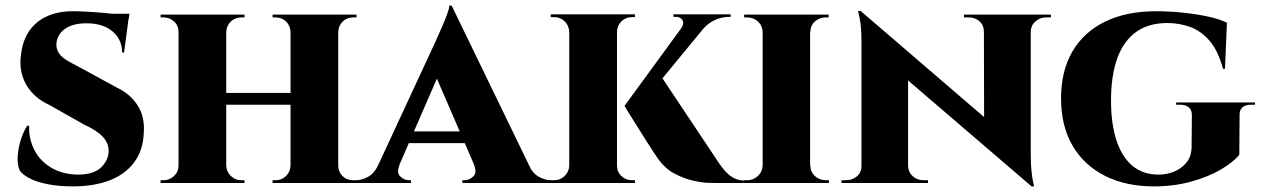

<svg xmlns="http://www.w3.org/2000/svg" viewBox="-20 -652 4498 684"><path d="M240 -612Q257 -612 287.5 -610.5Q318 -609 350.5 -606Q383 -603 408 -599.5Q433 -596 439 -593L422 -465H415Q415 -511 381 -540Q347 -569 288 -569Q240 -569 212 -549.5Q184 -530 181 -497Q180 -477 190 -462.5Q200 -448 217.5 -437.5Q235 -427 255 -417L398 -339Q443 -318 470 -277Q497 -236 492 -175Q489 -115 457.5 -73Q426 -31 370.5 -9.5Q315 12 239 12Q192 12 154 5Q116 -2 90 -14.5Q64 -27 51 -43Q41 -64 43 -94.5Q45 -125 54.5 -155Q64 -185 77 -204H84Q82 -159 101.5 -119.5Q121 -80 161 -55.5Q201 -31 257 -30Q314 -30 340.5 -56Q367 -82 367 -115Q367 -142 346.5 -164.5Q326 -187 280 -208L156 -278Q99 -304 72.5 -352Q46 -400 55 -459Q61 -509 85 -543Q109 -577 148.5 -594.5Q188 -612 240 -612ZM441 -603 439 -586H320V-603Z M1185 -600V0H1015V-600ZM786 -600V0H616V-600ZM1023 -321V-279H778V-321ZM619 -62V0H552V-10Q552 -10 557 -10Q562 -10 563 -10Q584 -10 600 -25Q616 -40 616 -62ZM784 -62H786Q787 -40 802.5 -25Q818 -10 840 -10Q840 -10 845.5 -10Q851 -10 851 -10V0H784ZM784 -538V-600H851V-590Q851 -590 845.5 -590Q840 -590 840 -590Q818 -590 802.5 -575.5Q787 -561 786 -538ZM619 -538H616Q616 -561 600 -575.5Q584 -590 563 -590Q562 -590 557 -590Q552 -590 552 -590V-600H619ZM1017 -62V0H951V-10Q951 -10 956 -10Q961 -10 961 -10Q984 -10 999 -25Q1014 -40 1015 -62ZM1182 -62H1185Q1185 -40 1200 -25Q1215 -10 1238 -10Q1238 -10 1243.5 -10Q1249 -10 1249 -10V0H1182ZM1182 -538V-600H1250V-590Q1250 -590 1244.5 -590Q1239 -590 1239 -590Q1216 -590 1201 -575.5Q1186 -561 1185 -538ZM1017 -538H1015Q1014 -561 999 -575.5Q984 -590 961 -590Q961 -590 956 -590Q951 -590 951 -590V-600H1017Z M1589 -632 1893 -5H1695L1517 -417ZM1403 -63Q1392 -37 1406 -23.5Q1420 -10 1437 -10H1444V0H1241V-10Q1241 -10 1245 -10Q1249 -10 1249 -10Q1269 -10 1291 -22Q1313 -34 1327 -63ZM1589 -632 1590 -495 1376 -3H1299L1532 -505Q1535 -513 1542.5 -529Q1550 -545 1558.5 -565Q1567 -585 1573.5 -603Q1580 -621 1581 -632ZM1667 -184V-142H1414V-184ZM1669 -63H1864Q1878 -34 1900 -22Q1922 -10 1942 -10Q1942 -10 1946 -10Q1950 -10 1950 -10V0H1627V-10H1635Q1652 -10 1666 -23.5Q1680 -37 1669 -63Z M2328 -391 2540 -73Q2561 -41 2582.5 -25Q2604 -9 2631 -9V0H2541Q2531 0 2506.5 -0.5Q2482 -1 2449 -8.5Q2416 -16 2383 -33.5Q2350 -51 2326 -84Q2320 -92 2308.5 -109.5Q2297 -127 2283.5 -148.5Q2270 -170 2256.5 -191.5Q2243 -213 2231 -232Q2219 -251 2212 -262.5Q2205 -274 2205 -275ZM2522 -594 2266 -283 2205 -275 2438 -594ZM2583 -601V-592H2579Q2551 -592 2526.5 -580.5Q2502 -569 2486 -550L2407 -552Q2418 -567 2411.5 -579.5Q2405 -592 2388 -592H2379V-601H2579ZM2178 -601V0H2008V-601ZM2010 -62V0H1943V-10Q1943 -10 1947.5 -10Q1952 -10 1954 -10Q1976 -10 1991.5 -25Q2007 -40 2008 -62ZM2175 -62H2178Q2178 -40 2193.5 -25Q2209 -10 2232 -10Q2234 -10 2238 -10Q2242 -10 2242 -10V0H2175ZM2175 -538V-601H2242V-591Q2242 -591 2238 -591Q2234 -591 2232 -591Q2209 -591 2193.5 -575.5Q2178 -560 2178 -538ZM2010 -538H2008Q2007 -561 1991.5 -576Q1976 -591 1954 -591Q1953 -591 1948.5 -591Q1944 -591 1942 -591V-601H2010Z M2866 -600V0H2697V-600ZM2700 -62V0H2631V-10Q2631 -10 2636 -10Q2641 -10 2642 -10Q2664 -10 2680 -25Q2696 -40 2697 -62ZM2864 -62H2867Q2867 -40 2883 -25Q2899 -10 2922 -10Q2922 -10 2927 -10Q2932 -10 2933 -10V0H2864ZM2864 -538V-600H2932V-590Q2932 -590 2927 -590Q2922 -590 2922 -590Q2899 -590 2883 -575.5Q2867 -561 2867 -538ZM2700 -538H2697Q2696 -561 2680 -575.5Q2664 -590 2642 -590Q2641 -590 2636 -590Q2631 -590 2631 -590V-600H2700Z M3046 -613 3644 -99 3655 12 3057 -501ZM3052 -60V0H2978V-10Q2978 -10 2986 -10Q2994 -10 2994 -10Q3017 -10 3033 -24Q3049 -38 3049 -60ZM3215 -60Q3216 -38 3232 -24Q3248 -10 3270 -10Q3270 -10 3278 -10Q3286 -10 3286 -10V0H3213V-60ZM3046 -613 3215 -433V0H3049V-504Q3049 -555 3043 -584Q3037 -613 3037 -613ZM3652 -600V-100Q3652 -65 3655 -39.5Q3658 -14 3661 -1Q3664 12 3664 12H3655L3486 -181L3485 -600ZM3650 -540V-600H3724V-590Q3724 -590 3715.5 -590Q3707 -590 3707 -590Q3685 -590 3669 -576Q3653 -562 3652 -540ZM3485 -540Q3485 -562 3469.5 -576Q3454 -590 3431 -590Q3431 -590 3422.5 -590Q3414 -590 3414 -590V-600H3488V-540Z M4099 -612Q4145 -612 4193.5 -607Q4242 -602 4283.5 -593Q4325 -584 4351 -571L4344 -407H4337Q4319 -473 4288 -508Q4257 -543 4218.5 -556.5Q4180 -570 4139 -570Q4071 -570 4026.5 -537.5Q3982 -505 3960 -443.5Q3938 -382 3938 -294Q3938 -212 3957 -153Q3976 -94 4013.5 -62Q4051 -30 4108 -30Q4137 -30 4162.5 -40.5Q4188 -51 4205.5 -71.5Q4223 -92 4225 -123L4226 -239Q4227 -259 4215.5 -269Q4204 -279 4184 -279H4170V-287H4451V-279H4438Q4394 -279 4396 -239L4395 -101Q4375 -75 4330 -48.5Q4285 -22 4223.5 -5Q4162 12 4091 12Q3991 12 3916.5 -25.5Q3842 -63 3801 -133Q3760 -203 3760 -302Q3760 -399 3800.5 -468.5Q3841 -538 3917 -575Q3993 -612 4099 -612Z"/></svg>

Font: Cinzel ExtraBold
Style: Regular
Weight: 800
Designer: Natanael Gama
Version: Version 2.000